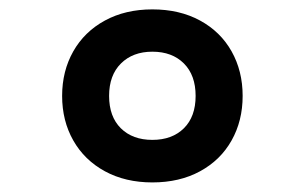

<svg xmlns="http://www.w3.org/2000/svg" viewBox="-20 -610 640 403"><path d="M489.3 -408.7Q489.3 -356.4 466.1 -315.2Q442.9 -273.9 399.9 -250.5Q356.9 -227.1 299.8 -227.1Q243.2 -227.1 200.2 -250.5Q157.2 -273.9 133.8 -315.2Q110.4 -356.4 110.4 -408.7Q110.4 -460.9 133.8 -502.2Q157.2 -543.5 200.2 -566.9Q243.2 -590.3 299.8 -590.3Q356.9 -590.3 399.9 -566.9Q442.9 -543.5 466.1 -502.2Q489.3 -460.9 489.3 -408.7ZM209 -408.7Q209 -365.2 233.6 -340.8Q258.3 -316.4 299.8 -316.4Q341.3 -316.4 366 -340.8Q390.6 -365.2 390.6 -408.7Q390.6 -452.1 366 -476.8Q341.3 -501.5 299.8 -501.5Q258.8 -501.5 233.9 -476.8Q209 -452.1 209 -408.7Z"/></svg>

Font: Courier Prime Sans
Style: Bold
Weight: 700
Designer: Alan Dague-Greene
Foundry: Quote-Unquote Apps
Version: Version 3.020